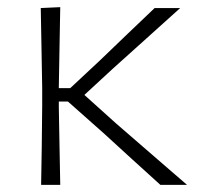

<svg xmlns="http://www.w3.org/2000/svg" viewBox="-20 -517 564 537"><path d="M95 0Q96 -56 96.8 -107.8Q97.5 -159.5 98 -220.5V-271Q97 -333 96 -386Q95 -439 94 -494.5L148.5 -497Q147.5 -441 146.5 -387.2Q145.5 -333.5 144.5 -273.5V-270.5H176.5L260.5 -349Q298.5 -385.5 336.5 -422Q374.5 -458.5 412.5 -494.5H484Q436.5 -451.5 388.8 -408.8Q341 -366 294 -323.5L216 -251.5L305.5 -171Q354.5 -128.5 404.2 -85.5Q454 -42.5 503 0H428.5Q389.5 -35.5 350 -71.2Q310.5 -107 271.5 -143L170 -233H144.5V-216.5Q145.5 -157 146.5 -106Q147.5 -55 148.5 0Z"/></svg>

Font: Commissioner Loud ExtraLight
Style: Regular
Weight: 200
Designer: Kostas Bartsokas
Foundry: Kostas Bartsokas
Version: Version 1.000; ttfautohint (v1.8.3)